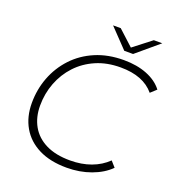

<svg xmlns="http://www.w3.org/2000/svg" viewBox="-154 -1000 1042 1129"><g transform="rotate(20 367.0 -435.0)"><path d="M389 5Q286 5 214 -31Q142 -67 104.5 -132Q67 -197 67 -283Q67 -368 96 -444Q125 -520 180 -579Q235 -638 313.5 -671.5Q392 -705 491 -705Q573 -705 636 -680Q699 -655 734 -609L698 -576Q664 -617 611.5 -637.5Q559 -658 487 -658Q402 -658 334 -628.5Q266 -599 218 -547.5Q170 -496 144 -428.5Q118 -361 118 -285Q118 -213 149 -158Q180 -103 241.5 -72.5Q303 -42 393 -42Q465 -42 523.5 -63.5Q582 -85 624 -126L655 -91Q610 -46 540 -20.5Q470 5 389 5ZM473 -757 360 -875H408L503 -788L615 -875H668L528 -757Z"/></g></svg>

Font: Montserrat Thin Light
Style: Italic
Weight: 300
Italic angle: -11.3°
Version: Version 9.000